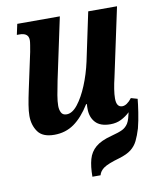

<svg xmlns="http://www.w3.org/2000/svg" viewBox="-86 -603 747 906"><g transform="rotate(-10 287.5 -150.0)"><path d="M141 10Q85 10 62.5 -22Q40 -54 40 -98Q40 -120 45 -150.5Q50 -181 58 -218L96 -395Q99 -412 101.5 -427Q104 -442 104 -450Q104 -485 61 -485H48L59 -536H263L200 -240Q192 -201 187 -171.5Q182 -142 182 -121Q182 -103 189 -89Q196 -75 215 -75Q242 -75 268 -108Q294 -141 315.5 -193Q337 -245 350 -304L399 -536H537L467 -208Q460 -179 456 -153.5Q452 -128 452 -109Q452 -67 480 -67Q502 -67 526 -98L557 -89Q555 -66 549 -26Q543 14 534 49Q524 82 512.5 105.5Q501 129 480.5 145Q460 161 423 172Q367 188 347 202Q327 216 322 236H283Q283 187 292.5 153Q302 119 328 97Q354 75 404 62Q442 52 459 43.5Q476 35 487 18Q493 8 497 -6Q501 -20 504 -34Q485 -16 462 -4.5Q439 7 410 7Q362 7 339 -18Q316 -43 316 -83Q316 -88 316 -94Q316 -100 317 -106H313Q277 -48 236 -19Q195 10 141 10Z"/></g></svg>

Font: Noto Serif Condensed
Style: Bold Italic
Weight: 700
Width: 3
Italic angle: -12°
Designer: Monotype Design Team
Foundry: Monotype Imaging Inc.
Version: Version 2.014